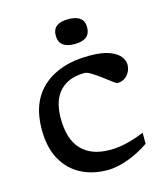

<svg xmlns="http://www.w3.org/2000/svg" viewBox="-108 -793 765 886"><g transform="rotate(-15 274.0 -350.0)"><path d="M350 -522Q412.5 -522 447.5 -508.2Q482.5 -494.5 496.8 -475Q511 -455.5 511 -437Q511 -409 492.5 -387.8Q474 -366.5 444 -366.5Q439.5 -366.5 422.8 -379.2Q406 -392 384 -408.5Q362 -425 341.5 -437.8Q321 -450.5 308.5 -450.5Q234 -450.5 191.5 -406.8Q149 -363 149 -276Q149 -176.5 196 -126.8Q243 -77 332.5 -77Q406.5 -77 497 -115V-62Q448.5 -29 395.5 -9.5Q342.5 10 298 10Q224.5 10 169 -19.8Q113.5 -49.5 82.2 -107.2Q51 -165 51 -249Q51 -382 131.2 -452Q211.5 -522 350 -522ZM300.5 -591Q225.5 -591 225.5 -651.5Q225.5 -710 300.5 -710Q375.5 -710 375.5 -651.5Q375.5 -591 300.5 -591Z"/></g></svg>

Font: Newsreader Caption
Style: Regular
Weight: 400
Designer: Hugues Gentile
Foundry: Production Type
Version: Version 1.001